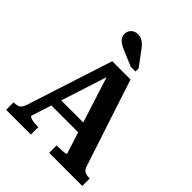

<svg xmlns="http://www.w3.org/2000/svg" viewBox="-260 -1107 1255 1255"><g transform="rotate(45 368.0 -479.5)"><path d="M190 -298H468L476 -229H181ZM315 -661 337 -638 160 -89Q160 -84 170 -79Q180 -74 196.5 -71.5Q213 -69 234 -69H245V0H16V-69H22Q47 -69 63.5 -79Q80 -89 90 -122L282 -715H451L648 -115Q657 -86 673.5 -77.5Q690 -69 715 -69H720V0H414V-69H427Q448 -69 464.5 -70Q481 -71 491 -73.5Q501 -76 501 -79ZM366 -899Q354 -917 340.5 -930.5Q327 -944 312 -951.5Q297 -959 277 -959Q248 -959 230 -941.5Q212 -924 212 -899Q212 -881 221.5 -865.5Q231 -850 249.5 -838.5Q268 -827 293 -817L393 -775H437V-804Z"/></g></svg>

Font: Roboto Serif SemiBold
Style: Regular
Weight: 600
Designer: Greg Gazdowicz
Foundry: Commercial Type
Version: Version 1.008